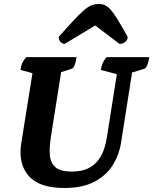

<svg xmlns="http://www.w3.org/2000/svg" viewBox="-20 -926 765 958"><path d="M300 12Q176 12 123 -48.5Q70 -109 86 -211L142 -561L82 -577Q84 -595 90.5 -610Q97 -625 111 -641H362Q359 -617 352.5 -601Q346 -585 338 -583L285 -566L234 -243Q226 -194 228.5 -154.5Q231 -115 255.5 -92.5Q280 -70 339 -70Q388 -70 420 -86Q452 -102 471 -128Q490 -154 500 -184.5Q510 -215 514 -245L563 -556L483 -577Q486 -595 492 -610Q498 -625 512 -641H725Q721 -617 714.5 -601Q708 -585 700 -583L639 -564L584 -214Q575 -155 543.5 -103.5Q512 -52 452.5 -20Q393 12 300 12ZM472 -906Q491 -906 505 -899.5Q519 -893 534 -875.5Q549 -858 568.5 -826Q588 -794 617 -742Q617 -727 605 -717Q593 -707 576 -707L455 -799L303 -707Q291 -707 282 -717Q273 -727 273 -742Q319 -794 349 -826Q379 -858 399.5 -875.5Q420 -893 436.5 -899.5Q453 -906 472 -906Z"/></svg>

Font: Petrona ExtraBold
Style: Italic
Weight: 800
Italic angle: -9°
Designer: Ringo R. Seeber
Foundry: Ringo R. Seeber
Version: Version 2.001; ttfautohint (v1.8.3)